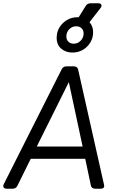

<svg xmlns="http://www.w3.org/2000/svg" viewBox="-36 -1149 708 1169"><path d="M5 0Q-8 0 -13.5 -7.5Q-19 -15 -13 -28L340 -728Q349 -745 368 -745H413Q436 -745 440 -724L597 -26Q604 0 576 0H544Q521 0 517 -21L483 -182H151L70 -18Q61 0 41 0ZM188 -257H467L383 -649ZM405 -829Q365 -829 337 -852.5Q309 -876 309 -919Q309 -954 326 -982Q343 -1010 371.5 -1027Q400 -1044 435 -1044Q439 -1044 443 -1044L486 -1113Q496 -1129 515 -1129H562Q577 -1129 581 -1120.5Q585 -1112 576 -1100L509 -1014Q531 -989 531 -953Q531 -919 514 -890.5Q497 -862 468.5 -845.5Q440 -829 405 -829ZM413 -883Q438 -883 455.5 -901.5Q473 -920 473 -945Q473 -965 460.5 -977Q448 -989 428 -989Q403 -989 385.5 -971Q368 -953 368 -927Q368 -907 380.5 -895Q393 -883 413 -883Z"/></svg>

Font: Pitagon Sans Text
Style: Italic
Weight: 400
Italic angle: -8°
Designer: Travis Tran
Foundry: Pitagon
Version: Version 1.001; ttfautohint (v1.8.4.7-5d5b);gftools[0.9.26]